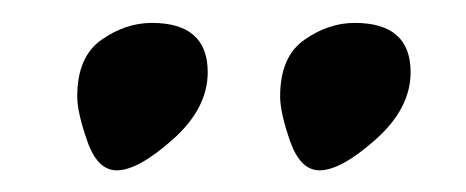

<svg xmlns="http://www.w3.org/2000/svg" viewBox="-20 -723 415 171"><path d="M48.8 -571.3ZM229.5 -637.2Q229.5 -672.4 251 -687.5Q272.5 -702.6 295.9 -702.6Q345.7 -702.6 345.7 -658.7Q345.7 -626.5 314.7 -598.9Q283.7 -571.3 264.6 -571.3Q247.6 -571.3 238.5 -596.9Q229.5 -622.6 229.5 -637.2ZM48.8 -637.2Q48.8 -672.4 70.3 -687.5Q91.8 -702.6 115.2 -702.6Q165 -702.6 165 -658.7Q165 -626.5 134 -598.9Q103 -571.3 84 -571.3Q66.9 -571.3 57.9 -596.9Q48.8 -622.6 48.8 -637.2Z"/></svg>

Font: UnifrakturMaguntia
Style: Book
Weight: 400
Designer: j. 'mach' wust, Gerrit Ansmann, Georg Duffner, based on a font by Peter Wiegel, original typeface by Carl Albert Fahrenw
Version: Version 2017-03-19